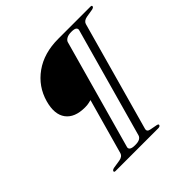

<svg xmlns="http://www.w3.org/2000/svg" viewBox="-182 -851 1003 1003"><g transform="rotate(-45 319.0 -350.0)"><path d="M117.5 -512Q141.5 -597.5 213.5 -648.8Q285.5 -700 390.5 -700H628.5Q640 -700 637.5 -692Q636 -686 624 -683L578.5 -675.5Q553 -670.5 547.5 -653L379 -48Q373.5 -29 395.5 -25L435 -17.5Q447.5 -15 445.5 -8.5Q443 0 429.5 0H114Q103 0 105.5 -8Q107.5 -14.5 121 -17.5L165.5 -24.5Q192 -29 197.5 -47L283.5 -354.5Q276 -353 265 -350.2Q254 -347.5 236.5 -347.5Q160.5 -347.5 128.2 -391Q96 -434.5 117.5 -512ZM330.5 -46.5 499.5 -653Q503 -663.5 495.8 -670.5Q488.5 -677.5 465 -677.5Q442 -677.5 429.5 -670Q417 -662.5 414 -653L245 -46.5Q242 -37 250.2 -30Q258.5 -23 282.5 -23Q305 -23 316.2 -29.5Q327.5 -36 330.5 -46.5Z"/></g></svg>

Font: Fraunces 72pt Light
Style: Italic
Weight: 300
Italic angle: -16°
Version: Version 1.000;[b76b70a41]